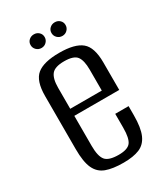

<svg xmlns="http://www.w3.org/2000/svg" viewBox="-161 -691 669 772"><g transform="rotate(-30 173.5 -305.0)"><path d="M180.9 8.7Q130.7 8.7 99.9 -2.8Q69.1 -14.3 54.9 -45.2Q40.7 -76 40.7 -135.1V-381.5Q40.7 -451.8 72.5 -477.7Q104.3 -503.6 176.6 -503.6Q248.2 -503.6 279.7 -477.7Q311.2 -451.8 311.2 -381.5V-253.7H102.7V-114.1Q102.7 -66.5 118 -47.5Q133.3 -28.6 179.5 -28.6Q220.9 -28.6 235.1 -46.8Q249.2 -65.1 249.2 -114.1V-178.5H311.2V-136.1Q311.2 -78.2 297.3 -46.6Q283.4 -15 254.7 -3.1Q226.1 8.7 180.9 8.7ZM102.7 -286.5H249.2V-383.7Q249.2 -426.3 235.1 -445.3Q220.9 -464.3 176.6 -464.3Q133.3 -464.3 118 -445.3Q102.7 -426.3 102.7 -383.7ZM125.4 -555.8Q111.7 -555.8 102.1 -565.2Q92.6 -574.6 92.6 -587.9Q92.6 -601.2 102.1 -610.1Q111.7 -619 125.4 -619Q139.2 -619 148.5 -610.1Q157.9 -601.2 157.9 -587.9Q157.9 -574.6 148.5 -565.2Q139.2 -555.8 125.4 -555.8ZM222.4 -555.8Q208.7 -555.8 199.1 -565.2Q189.6 -574.6 189.6 -587.9Q189.6 -601.2 199.1 -610.1Q208.7 -619 222.4 -619Q236.2 -619 245.5 -610.1Q254.9 -601.2 254.9 -587.9Q254.9 -574.6 245.5 -565.2Q236.2 -555.8 222.4 -555.8Z"/></g></svg>

Font: Alumni Sans Thin
Style: Regular
Weight: 100
Designer: Robert E. Leuschke
Foundry: Robert E. Leuschke
Version: Version 1.018